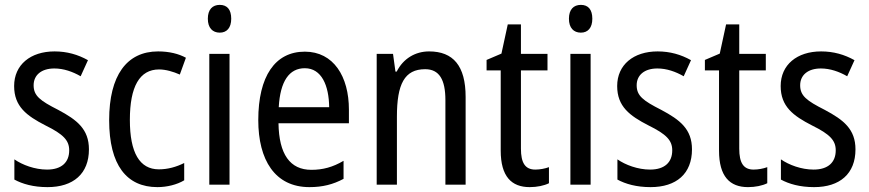

<svg xmlns="http://www.w3.org/2000/svg" viewBox="-20 -758 3567 788"><path d="M345 -145C345 -228 296 -266 219 -307C144 -345 118 -365 118 -408C118 -450 150 -477 203 -477C241 -477 278 -464 311 -445L341 -511C300 -534 255 -547 204 -547C105 -547 38 -492 38 -405C38 -321 89 -283 167 -243C240 -207 264 -182 264 -141C264 -92 233 -62 173 -62C123 -62 72 -81 39 -104V-21C72 -3 117 10 175 10C281 10 345 -45 345 -145Z M626 10C665 10 706 0 736 -18V-89C704 -73 669 -63 632 -63C553 -63 513 -131 513 -266C513 -403 553 -473 633 -473C660 -473 691 -464 718 -452L743 -521C714 -537 675 -547 629 -547C500 -547 428 -448 428 -265C428 -80 500 10 626 10Z M882 -738C852 -738 833 -719 833 -681C833 -644 852 -624 882 -624C911 -624 929 -644 929 -681C929 -719 912 -738 882 -738ZM922 -537H839V0H922Z M1231 -546C1109 -546 1040 -445 1040 -265C1040 -102 1108 10 1250 10C1304 10 1347 -1 1390 -24V-98C1346 -72 1305 -61 1258 -61C1170 -61 1125 -125 1123 -252H1412V-308C1412 -444 1349 -546 1231 -546ZM1231 -478C1300 -478 1330 -407 1331 -318H1124C1130 -425 1167 -478 1231 -478Z M1741 -547C1685 -547 1635 -518 1608 -464H1603L1593 -537H1526V0H1609V-279C1609 -413 1640 -474 1725 -474C1783 -474 1808 -431 1808 -347V0H1891V-360C1891 -488 1840 -547 1741 -547Z M2177 -62C2135 -62 2118 -90 2118 -148V-469H2227V-537H2118V-658H2064L2038 -538L1977 -512V-469H2035V-140C2035 -34 2079 10 2154 10C2184 10 2213 4 2233 -6V-72C2217 -66 2196 -62 2177 -62Z M2364 -738C2334 -738 2315 -719 2315 -681C2315 -644 2334 -624 2364 -624C2393 -624 2411 -644 2411 -681C2411 -719 2394 -738 2364 -738ZM2404 -537H2321V0H2404Z M2820 -145C2820 -228 2771 -266 2694 -307C2619 -345 2593 -365 2593 -408C2593 -450 2625 -477 2678 -477C2716 -477 2753 -464 2786 -445L2816 -511C2775 -534 2730 -547 2679 -547C2580 -547 2513 -492 2513 -405C2513 -321 2564 -283 2642 -243C2715 -207 2739 -182 2739 -141C2739 -92 2708 -62 2648 -62C2598 -62 2547 -81 2514 -104V-21C2547 -3 2592 10 2650 10C2756 10 2820 -45 2820 -145Z M3073 -62C3031 -62 3014 -90 3014 -148V-469H3123V-537H3014V-658H2960L2934 -538L2873 -512V-469H2931V-140C2931 -34 2975 10 3050 10C3080 10 3109 4 3129 -6V-72C3113 -66 3092 -62 3073 -62Z M3491 -145C3491 -228 3442 -266 3365 -307C3290 -345 3264 -365 3264 -408C3264 -450 3296 -477 3349 -477C3387 -477 3424 -464 3457 -445L3487 -511C3446 -534 3401 -547 3350 -547C3251 -547 3184 -492 3184 -405C3184 -321 3235 -283 3313 -243C3386 -207 3410 -182 3410 -141C3410 -92 3379 -62 3319 -62C3269 -62 3218 -81 3185 -104V-21C3218 -3 3263 10 3321 10C3427 10 3491 -45 3491 -145Z"/></svg>

Font: Noto Sans Bengali Condensed
Style: Regular
Weight: 400
Width: 3
Designer: Jelle Bosma - Monotype Design Team
Foundry: Monotype Imaging Inc.
Version: Version 2.003